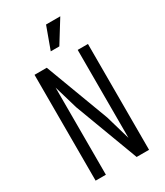

<svg xmlns="http://www.w3.org/2000/svg" viewBox="-202 -900 843 982"><g transform="rotate(-30 219.0 -409.0)"><path d="M316.4 -625H377V0H303.7L163.1 -375L122.1 -514.6V0H61.5V-625H133.8L274.4 -250L316.4 -105.5ZM325.2 -818.4 244.1 -687.5H193.4L241.2 -818.4Z"/></g></svg>

Font: Sudo Light
Style: Regular
Weight: 300
Monospace: yes
Designer: Jens Kutilek
Foundry: Jens Kutilek
Version: Version 0.040